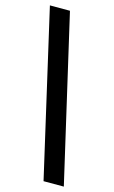

<svg xmlns="http://www.w3.org/2000/svg" viewBox="-121 -782 520 878"><g transform="rotate(15 139.0 -343.0)"><path d="M181 49 1 -735H96L277 49Z"/></g></svg>

Font: Archivo VF Beta
Style: Regular
Weight: 400
Designer: Hector Gatti
Foundry: Omnibus-Type
Version: Version 1.002